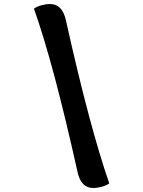

<svg xmlns="http://www.w3.org/2000/svg" viewBox="-20 -856 714 956"><path d="M444 80Q383 80 366 0Q306 -270 252 -472.5Q198 -675 149 -813Q163 -823 185.5 -829.5Q208 -836 229 -836Q290 -836 308 -756Q368 -486 422 -283.5Q476 -81 524 57Q511 67 488 73.5Q465 80 444 80Z"/></svg>

Font: Lemonada SemiBold
Style: Regular
Weight: 600
Designer: Mohamed Gaber (Arabic), Eduardo Tunni (Latin)
Foundry: Kief Type Foundry
Version: Version 4.005; ttfautohint (v1.8.3)